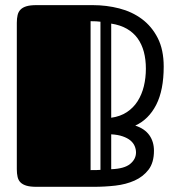

<svg xmlns="http://www.w3.org/2000/svg" viewBox="-20 -721 682 741"><path d="M44.9 -632.8Q44.9 -649.9 47.9 -662.6Q50.8 -675.3 59.1 -683.8Q67.4 -692.4 82 -696.8Q96.7 -701.2 120.1 -701.2H337.9Q391.1 -701.2 440.4 -688.5Q489.7 -675.8 527.8 -647.5Q565.9 -619.1 588.9 -574Q611.8 -528.8 611.8 -463.9Q611.8 -373 582.8 -316.4Q553.7 -259.8 502 -236.3Q538.1 -224.6 556.2 -199.5Q574.2 -174.3 574.2 -139.2Q574.2 -93.8 553.5 -66.4Q532.7 -39.1 499.5 -24.2Q466.3 -9.3 425 -4.6Q383.8 0 342.8 0H120.1Q96.7 0 82 -4.4Q67.4 -8.8 59.1 -17.1Q50.8 -25.4 47.9 -38.1Q44.9 -50.8 44.9 -67.9ZM543 -456.1Q543 -491.2 535.2 -520.8Q527.3 -550.3 511.2 -572.8Q495.1 -595.2 469.7 -609.9Q444.3 -624.5 409.2 -629.9V-266.6Q444.3 -271.5 469.7 -288.3Q495.1 -305.2 511.2 -330.6Q527.3 -356 535.2 -388.2Q543 -420.4 543 -456.1ZM409.2 -67.9Q460 -69.8 482.4 -88.4Q504.9 -106.9 504.9 -132.8Q504.9 -145 499.8 -157.2Q494.6 -169.4 483.2 -179Q471.7 -188.5 453.4 -194.8Q435.1 -201.2 409.2 -202.6ZM367.7 -637.2Q360.4 -638.2 351.1 -638.7Q341.8 -639.2 329.6 -639.2V-64.5Q341.8 -64.5 352.5 -64.7Q363.3 -64.9 367.7 -65.4Z"/></svg>

Font: Fascinate Inline
Style: Regular
Weight: 900
Designer: Astigmatic (AOETI)
Foundry: Astigmatic (AOETI)
Version: Version 1.000